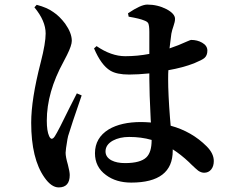

<svg xmlns="http://www.w3.org/2000/svg" viewBox="-20 -780 994 837"><path d="M236 37Q204 37 174 -6Q116 -88 116 -245Q116 -347 157 -506Q157 -507 158 -510Q179 -592 179 -634Q179 -689 130 -748L140 -759Q186 -747 213 -727Q239 -710 264 -677Q293 -636 293 -602Q293 -582 272 -540Q262 -522 257 -511Q184 -378 184 -254Q184 -209 194 -187Q199 -176 205 -175Q212 -175 219 -186Q234 -209 283 -310Q307 -357 315 -373L336 -364Q290 -231 277 -187Q276 -182 274 -173Q266 -126 266 -114Q266 -96 276 -62Q284 -31 284 -17Q284 37 236 37ZM552 16Q486 16 442 -17Q394 -52 394 -112Q394 -179 454 -216Q508 -248 595 -248Q610 -248 638 -246Q638 -250 637 -258Q631 -378 631 -437V-460Q581 -455 543 -455Q489 -455 461 -472Q421 -496 390 -569L401 -579Q465 -535 526 -535Q579 -535 631 -545V-641Q631 -669 626 -679Q622 -686 608 -691Q589 -699 543 -707H541L538 -722Q594 -760 622 -760Q667 -760 706 -740Q743 -720 743 -698Q743 -685 736.5 -667Q730 -649 727 -633Q725 -621 721 -585Q720 -575 719 -569Q758 -582 797 -600Q811 -606 813 -606Q840 -606 861 -594Q884 -581 884 -559.5Q884 -538 871 -527Q862 -519 826 -504Q777 -485 714 -474Q713 -461 713 -435Q713 -370 721 -267Q723 -243 724 -232Q816 -207 881 -142Q912 -111 912 -78Q912 -55 900.5 -41Q889 -27 870 -27Q857 -27 844 -36Q835 -43 813 -64Q807 -70 804 -73Q769 -106 733 -129V-123Q733 16 552 16ZM525 -69Q592 -69 618 -94Q641 -116 641 -169V-170Q596 -183 543 -183Q502 -183 472 -167Q440 -149 440 -120Q440 -95 466 -81Q489 -69 525 -69Z"/></svg>

Font: GenRyuMin TW B
Style: Regular
Weight: 700
Version: Version 1.501;PS 1;hotconv 16.6.51;makeotf.lib2.5.65220